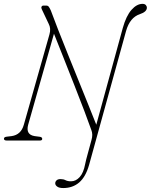

<svg xmlns="http://www.w3.org/2000/svg" viewBox="-26 -729 782 996"><path d="M611 -584Q628.5 -646.5 656 -677.8Q683.5 -709 713.5 -709Q724.5 -709 730.2 -703Q736 -697 736 -689Q735.5 -667.5 699.5 -655.5Q648 -638.5 628 -568.5L436 127Q418.5 188.5 384.8 217.5Q351 246.5 302 246.5Q281 246.5 270.8 239Q260.5 231.5 260.5 222Q260.5 213.5 267.2 206.8Q274 200 288 200Q303 200 314 205.8Q325 211.5 342.5 211.5Q367.5 211.5 387.2 189.8Q407 168 415.5 123.5Q419.5 102.5 429.8 66.2Q440 30 448.5 -2.5Q457 -31.5 448 -54Q435 -91.5 411.8 -152.5Q388.5 -213.5 360.5 -285Q332.5 -356.5 304.5 -427Q276.5 -497.5 254 -554L120 -81.5Q106.5 -30.5 153.5 -23L180 -19.5Q193 -18 193 -8.5Q193 0 180.5 0H9Q-5.5 0 -5.5 -9.5Q-5.5 -18.5 9.5 -20L34.5 -23Q83 -30 97.5 -81.5L230.5 -550.5Q239.5 -581.5 226.5 -605.5L191 -680.5Q187 -688 189.5 -694Q192 -700 199.5 -700H214Q222.5 -700 227 -694Q231.5 -688 237.5 -675Q252 -635 275 -576.5Q298 -518 325.2 -450.2Q352.5 -382.5 380.2 -314.2Q408 -246 432.2 -185.5Q456.5 -125 473.5 -82Z"/></svg>

Font: Fraunces 72pt S050 Thin
Style: Italic
Weight: 100
Italic angle: -16°
Version: Version 1.000; ttfautohint (v1.8.3)